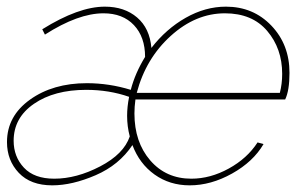

<svg xmlns="http://www.w3.org/2000/svg" viewBox="-20 -547 923 577"><path d="M1 -120Q1 -198 70 -247.5Q139 -297 241 -297Q308 -297 373 -277Q386 -327 416 -376Q416 -436 382.5 -471.5Q349 -507 291 -507Q215 -507 115 -443L107 -459Q216 -527 295 -527Q354 -527 392 -494.5Q430 -462 435 -403Q479 -460 538 -493.5Q597 -527 659 -527Q741 -527 795.5 -470Q850 -413 850 -328Q850 -275 837 -248H387Q384 -226 384 -206Q384 -120 431.5 -65Q479 -10 555 -10Q612 -10 667.5 -40.5Q723 -71 754 -119L772 -114Q741 -61 677.5 -25.5Q614 10 550 10Q490 10 444.5 -22.5Q399 -55 378 -111Q338 -51 267.5 -20.5Q197 10 137 10Q72 10 36.5 -27.5Q1 -65 1 -120ZM821 -268Q828 -295 828 -325Q828 -401 783 -454Q738 -507 656 -507Q568 -507 493 -439Q418 -371 391 -268ZM370 -137Q362 -167 362 -199Q362 -226 368 -256Q308 -277 239 -277Q143 -277 82 -235Q21 -193 21 -124Q21 -76 52 -43Q83 -10 143 -10Q210 -10 281 -47Q352 -84 370 -137Z"/></svg>

Font: Raleway-v4020 Thin
Style: Italic
Weight: 250
Italic angle: -12°
Designer: Matt McInerney, Pablo Impallari, Rodrigo Fuenzalida
Foundry: Matt McInerney, Pablo Impallari, Rodrigo Fuenzalida
Version: Version 4.020;PS 004.020;hotconv 1.0.88;makeotf.lib2.5.64775